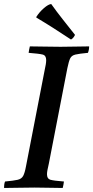

<svg xmlns="http://www.w3.org/2000/svg" viewBox="-32 -931 462 952"><path d="M-12 1Q-12 -6 -11 -15Q-10 -24 -7 -31Q36 -35 55.5 -39.5Q75 -44 83 -59Q91 -74 97 -107L189 -581Q193 -599 195 -611.5Q197 -624 197 -633Q197 -656 179.5 -660.5Q162 -665 110 -669Q112 -685 116 -701Q145 -701 188 -700Q231 -699 268 -699Q302 -699 342 -700Q382 -701 410 -701Q410 -684 404 -669Q361 -665 342 -660.5Q323 -656 316 -641.5Q309 -627 302 -593L210 -119Q206 -101 203.5 -89Q201 -77 201 -67Q201 -45 217 -40Q233 -35 285 -31Q284 -24 282.5 -15Q281 -6 279 1Q250 1 212 0Q174 -1 139 -1Q102 -1 59 0Q16 1 -12 1ZM148 -844V-847Q163 -871 185.5 -890.5Q208 -910 222 -911Q249 -873 279.5 -834.5Q310 -796 340 -758Q336 -750 331.5 -744.5Q327 -739 320 -735Q278 -763 234 -791Q190 -819 148 -844Z"/></svg>

Font: Tiro Tamil
Style: Italic
Weight: 400
Italic angle: -11°
Designer: Tamil: Fernando Mello & Fiona Ross, assisted by Kaja Sojewska. Latin: John Hudson with Paul Hanslow, assisted by Kaja So
Foundry: Tiro Typeworks Ltd.
Version: Version 1.52